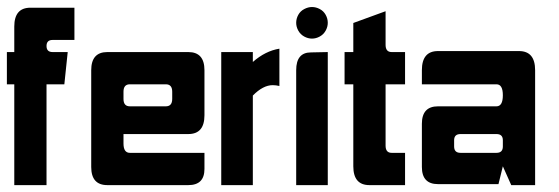

<svg xmlns="http://www.w3.org/2000/svg" viewBox="-20 -538 1624 558"><path d="M21.5 -386.7V-460.9Q21.5 -515.6 68.4 -515.6H196.3V-421.9H132.8Q115.2 -421.9 115.2 -404.3Q115.2 -386.7 132.8 -386.7H176.8L167 -293H115.2V0H21.5V-293H0V-386.7Z M245.1 -334Q245.1 -386.7 292 -386.7H527.3Q574.2 -386.7 574.2 -334V-203.1Q574.2 -148.4 527.3 -148.4H338.9V-121.1Q338.9 -93.8 357.4 -93.8H574.2V-46.9Q574.2 0 527.3 0H292Q245.1 0 245.1 -52.7ZM461.9 -293H357.4Q338.9 -293 338.9 -271.5V-250.5Q338.9 -229 357.4 -229H461.9Q480.5 -229 480.5 -250.5V-271.5Q480.5 -293 461.9 -293Z M714.8 -260.3V0H623V-386.7H714.8V-357.9Q751.5 -390.1 792 -396.5V-288.1Q781.7 -290.5 772.5 -290.5Q744.6 -290.5 714.8 -260.3Z M840.8 0V-334Q840.8 -385.7 883.8 -385.7L932.6 -386.7V0ZM886.7 -517.6Q898.4 -517.6 909.4 -511.7Q920.4 -505.9 926.5 -494.9Q932.6 -483.9 932.6 -471.7Q932.6 -460 926.5 -449Q920.4 -438 909.4 -431.9Q898.4 -425.8 886.7 -425.8Q875 -425.8 864 -431.9Q853 -438 846.9 -449Q840.8 -460 840.8 -471.7Q840.8 -483.9 846.9 -494.9Q853 -505.9 864.3 -511.7Q875.5 -517.6 886.7 -517.6Z M1006.8 -293H981.4V-386.7H1006.8V-471.2L1100.6 -505.4V-407.7Q1100.6 -386.7 1118.2 -386.7H1157.2V-293H1100.6V-114.7Q1100.6 -93.8 1118.2 -93.8H1157.2V0H1053.7Q1006.8 0 1006.8 -54.7Z M1535.2 0H1465.8L1441.4 -54.7L1428.7 -2.9H1252.9Q1206.1 -2.9 1206.1 -52.7V-178.2Q1206.1 -229 1252.9 -229H1422.9Q1441.4 -229 1441.4 -261.2Q1441.4 -293 1422.9 -293H1206.1V-334Q1206.1 -389.6 1252.9 -389.6H1488.3Q1535.2 -389.6 1535.2 -334ZM1318.4 -93.8H1422.9Q1441.4 -93.8 1441.4 -112.3V-130.4Q1441.4 -148.4 1422.9 -148.4H1318.4Q1299.8 -148.4 1299.8 -130.4V-112.3Q1299.8 -93.8 1318.4 -93.8Z"/></svg>

Font: Aswaq
Style: Regular
Weight: 400
Designer: Husham Jawad
Version: Version 1.000;November 3, 2021;FontCreator 14.0.0.2814 32-bi